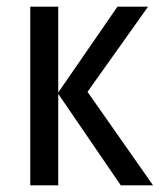

<svg xmlns="http://www.w3.org/2000/svg" viewBox="-20 -557 486 577"><path d="M155 -279V-537H71V0H155V-275L343 0H440L243 -281L425 -537H333Z"/></svg>

Font: Noto Sans Display SemiCondensed
Style: Regular
Weight: 400
Width: 4
Designer: Monotype Design team
Foundry: Monotype Imaging Inc.
Version: 1.000